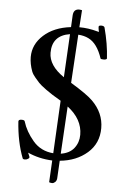

<svg xmlns="http://www.w3.org/2000/svg" viewBox="-59 -814 639 972"><g transform="rotate(5 260.0 -327.5)"><path d="M409 -690Q407 -700 421.5 -700Q436 -700 439 -692Q461 -610 465 -536Q462 -530 449 -530Q436 -530 433 -533Q408 -609 362 -631Q340 -642 310 -644L295 -398Q379 -347 407 -319Q467 -260 467 -182.5Q467 -105 411.5 -56.5Q356 -8 272 0L267 90Q266 102 258.5 109Q251 116 243.5 116Q236 116 228 113L234 2Q166 -1 109 -27L117 -8Q120 -2 112.5 3.5Q105 9 95.5 9Q86 9 84 4Q53 -77 46 -180Q46 -190 61.5 -190Q77 -190 78 -183Q93 -133 132.5 -86.5Q172 -40 236 -35L250 -303Q203 -330 173 -352Q143 -374 135 -383Q127 -392 113.5 -407.5Q100 -423 94 -438Q80 -476 80 -511Q80 -575 132 -622Q184 -669 270 -679L273 -739Q275 -771 303 -771Q310 -771 318 -769Q316 -744 312 -682Q358 -682 404 -669L413 -667Q409 -683 409 -690ZM364 -140Q364 -219 288 -277Q277 -77 274 -36Q319 -43 341.5 -72Q364 -101 364 -140ZM178 -541Q178 -476 256 -423L268 -643Q178 -629 178 -541Z"/></g></svg>

Font: Sedan
Style: Regular
Weight: 400
Designer: Sebastian Salazar
Foundry: Sebastian Salazar
Version: Version 1.001